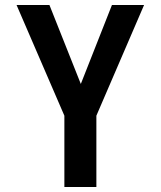

<svg xmlns="http://www.w3.org/2000/svg" viewBox="-20 -745 640 765"><path d="M236.5 -284 46 -725H177L302 -410.5L426 -725H554L364 -284V0H236.5Z"/></svg>

Font: JuliaMono SemiBold
Style: Regular
Weight: 600
Monospace: yes
Designer: cormullion
Foundry: corm
Version: Version 0.055; ttfautohint (v1.8.4)